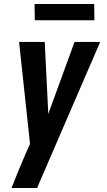

<svg xmlns="http://www.w3.org/2000/svg" viewBox="-20 -731 540 966"><path d="M167 215H38Q54 173 71.5 131Q89 89 107 47L131 -7L76 -520H205L223 -158L355 -520H484L175 195ZM155 -629 154 -711H454L455 -629Z"/></svg>

Font: Iosevka Extrabold Oblique
Style: Regular
Weight: 800
Italic angle: -9°
Monospace: yes
Designer: Belleve Invis
Foundry: Belleve Invis
Version: Version 32.5.0; ttfautohint (v1.8.4)